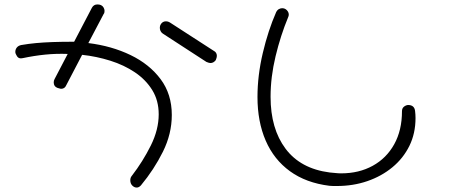

<svg xmlns="http://www.w3.org/2000/svg" viewBox="-20 -735 2040 865"><path d="M576 101Q567 92 567 77Q567 65 574 57Q624 -8 659.5 -79.5Q695 -151 695 -220Q695 -282 666 -329Q637 -376 588 -409Q539 -442 477 -461.5Q415 -481 350 -488L279 -352Q272 -335 256 -335Q252 -335 248 -336.5Q244 -338 239 -339Q222 -345 222 -364Q222 -372 226 -379L285 -492Q234 -494 184 -489Q134 -484 82 -473Q65 -469 57 -481Q49 -493 49 -501Q49 -512 55.5 -520.5Q62 -529 75 -532Q110 -538 143 -541Q176 -544 216.5 -545.5Q257 -547 314 -547L394 -700Q402 -715 419 -715Q428 -715 435 -712Q443 -708 447 -700.5Q451 -693 451 -686Q451 -676 447 -672L378 -541Q483 -528 568 -487Q653 -446 703.5 -378.5Q754 -311 754 -217Q754 -132 714 -51.5Q674 29 615 100Q606 110 596 110Q585 110 576 101ZM910 -456 713 -584Q706 -589 703 -596Q700 -603 700 -610Q700 -619 704 -625Q712 -639 728 -639Q737 -639 745 -634L943 -506Q957 -499 957 -483Q957 -476 952 -464Q942 -451 928 -451Q922 -451 910 -456Z M1464 102Q1359 89 1286.5 36.5Q1214 -16 1177 -101.5Q1140 -187 1140 -298Q1140 -395 1164 -496.5Q1188 -598 1224 -680Q1229 -690 1236.5 -694Q1244 -698 1251 -698Q1264 -698 1272.5 -689Q1281 -680 1281 -669Q1281 -663 1278 -657Q1244 -575 1221.5 -481.5Q1199 -388 1199 -299Q1199 -155 1266.5 -65Q1334 25 1465 42Q1479 43 1491.5 44.5Q1504 46 1517 46Q1597 46 1659 12Q1721 -22 1756 -85Q1791 -148 1791 -234Q1791 -247 1799.5 -254Q1808 -261 1818 -262Q1847 -262 1850 -235Q1851 -227 1851.5 -219Q1852 -211 1852 -203Q1852 -134 1824.5 -78Q1797 -22 1748 18.5Q1699 59 1635 81Q1571 103 1498 103Q1490 103 1481 103Q1472 103 1464 102Z"/></svg>

Font: Hachi Maru Pop
Style: Regular
Weight: 400
Designer: Nontynet
Foundry: Nontynet
Version: Version 1.300